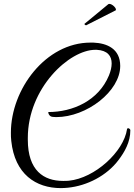

<svg xmlns="http://www.w3.org/2000/svg" viewBox="-20 -929 690 987"><path d="M423 -799C424 -799 424 -800 425 -800L573 -875C575 -875 576 -877 576 -880C576 -890 556 -909 542 -909C539 -909 537 -908 535 -906L415 -807C414 -807 414 -807 414 -806C414 -803 419 -799 423 -799ZM293 38C305 38 317 37 329 36C428 26 529 -26 589 -106C621 -148 650 -199 650 -259V-260C650 -265 643 -270 638 -270C636 -270 634 -269 633 -265C616 -149 467 -13 334 0C324 1 314 1 304 1C205 1 123 -52 123 -211V-220C123 -476 336 -673 470 -673H477C533 -670 554 -641 554 -603C554 -584 549 -563 540 -541C486 -411 354 -353 228 -353C228 -345 234 -329 252 -328C258 -328 263 -327 269 -327C426 -327 598 -460 598 -590C598 -678 531 -707 460 -710H445C215 -710 36 -470 36 -247C36 -233 36 -218 38 -204C56 -34 164 38 293 38Z"/></svg>

Font: Style Script
Style: Regular
Weight: 400
Designer: Robert E. Leuschke
Foundry: Robert E. Leuschke
Version: Version 1.010